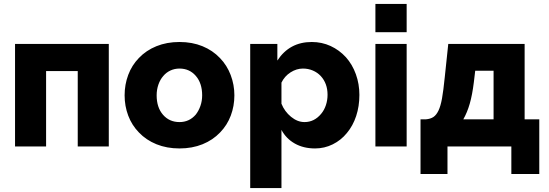

<svg xmlns="http://www.w3.org/2000/svg" viewBox="-20 -750 2809 983"><path d="M57 -525V0H216V-386H378V0H537V-525Z M1107 -72Q1143 -109 1161.5 -158Q1180 -207 1180 -262Q1180 -316 1161 -366Q1142 -416 1106 -453Q1069 -492 1016.5 -513.5Q964 -535 899 -535Q834 -535 781 -513.5Q728 -492 691 -453Q655 -416 636.5 -366.5Q618 -317 618 -262Q618 -207 636.5 -158Q655 -109 691 -72Q728 -33 781 -11.5Q834 10 899 10Q964 10 1017 -11.5Q1070 -33 1107 -72ZM816 -361Q831 -379 852.5 -389Q874 -399 899 -399Q950 -399 982.5 -361.5Q1015 -324 1015 -262Q1015 -233 1006 -207.5Q997 -182 982 -163Q949 -125 899 -125Q847 -125 814.5 -162.5Q782 -200 782 -262Q782 -291 791 -317Q800 -343 816 -361Z M1756 -69Q1787 -106 1803.5 -156Q1820 -206 1820 -264Q1820 -320 1802 -370Q1784 -420 1751 -457Q1717 -494 1672.5 -514.5Q1628 -535 1576 -535Q1462 -535 1400 -440V-525H1261V213H1421V-85Q1445 -40 1489.5 -15Q1534 10 1593 10Q1641 10 1683.5 -11Q1726 -32 1756 -69ZM1421 -219V-327Q1437 -360 1467.5 -379.5Q1498 -399 1531 -399Q1558 -399 1581.5 -389Q1605 -379 1622 -361Q1657 -323 1657 -265Q1657 -237 1648.5 -211.5Q1640 -186 1624 -167Q1589 -125 1539 -125Q1503 -125 1470 -152Q1437 -179 1421 -219Z M2062 -730H1902V-585H2062ZM2062 -525H1902V0H2062Z M2271 141V0H2598V141H2741V-139H2666V-525H2275L2257 -354Q2250 -285 2243 -246Q2236 -207 2225 -184Q2214 -161 2199 -151Q2184 -141 2160 -139H2133V141ZM2406 -329 2413 -388H2507V-139H2352Q2372 -174 2385 -219Q2398 -264 2406 -329Z"/></svg>

Font: RT Raleway ExtraBold
Style: Regular
Weight: 400
Designer: Matt McInerney, Pablo Impallari, Rodrigo Fuenzalida — Edited by Milan Moffatt in April 2016
Foundry: Matt McInerney, Pablo Impallari, Rodrigo Fuenzalida — Edited by Milan Moffatt in April 2016
Version: Version 3.001